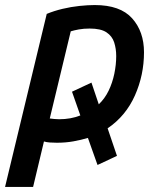

<svg xmlns="http://www.w3.org/2000/svg" viewBox="-51 -555 631 760"><path d="M-31 185 134 -500Q163 -512 196.5 -520Q230 -528 263.5 -531.5Q297 -535 324 -535Q425 -535 472 -482.5Q519 -430 519 -348Q519 -258 483 -177Q447 -96 375 -47L412 62L335 98L297 -9Q270 -1 239.5 4.5Q209 10 174 10Q159 10 146 9Q133 8 123 5L80 185ZM183 -83Q229 -83 267 -98L234 -192L311 -228L340 -142Q364 -165 379 -196Q394 -227 401.5 -263Q409 -299 409 -333Q409 -362 401 -387Q393 -412 370.5 -427Q348 -442 304 -442Q280 -442 261 -438.5Q242 -435 229 -431L146 -86Q154 -85 164 -84Q174 -83 183 -83Z"/></svg>

Font: Ubuntu Sans Mono Medium
Style: Italic
Weight: 500
Italic angle: -13.5°
Monospace: yes
Designer: Dalton Maag Ltd
Foundry: Dalton Maag Ltd
Version: Version 1.006